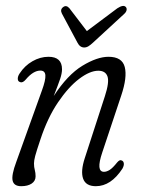

<svg xmlns="http://www.w3.org/2000/svg" viewBox="-20 -633 486 661"><path d="M49 -350.5Q41.5 -352.5 41.2 -361.5Q41 -370.5 47.5 -380Q65 -407 91.8 -422.2Q118.5 -437.5 147 -437.5Q193.5 -437.5 193.5 -394.5Q193.5 -380.5 187 -361.2Q180.5 -342 165 -302.5Q212.5 -375.5 263.5 -406.5Q314.5 -437.5 353.5 -437.5Q400.5 -437.5 409.5 -402.2Q418.5 -367 397.5 -304.5L332 -108Q309.5 -41.5 338 -41.5Q347 -41.5 357.5 -48Q368 -54.5 383.5 -74Q392.5 -84.5 399 -80.5Q405 -78.5 406.2 -71Q407.5 -63.5 401.5 -52.5Q362 8 310 8Q275.5 8 266.2 -17.8Q257 -43.5 272 -89L341 -301.5Q357 -350.5 350 -370Q343 -389.5 318.5 -389.5Q289.5 -389.5 252.5 -361.5Q215.5 -333.5 179.8 -280.8Q144 -228 119.5 -154Q105.5 -112.5 101.2 -96.2Q97 -80 97 -70.5Q97 -57.5 99.8 -47.8Q102.5 -38 102.5 -26Q102.5 -10 89 -1Q75.5 8 53 8Q28 8 23.5 -11Q19 -30 36 -75.5L124.5 -322Q137.5 -357.5 136.2 -373.8Q135 -390 119 -390Q94.5 -390 68.5 -359Q58 -346.5 49 -350.5ZM300.5 -486.5Q292 -478.5 284.8 -474Q277.5 -469.5 270 -469.5Q255 -469.5 246.5 -486.5L193 -586.5Q186 -600.5 198 -609Q208.5 -616.5 219 -604.5L279 -526L384 -604.5Q405 -618 413 -609Q417 -605 415.8 -598.2Q414.5 -591.5 408 -585.5Z"/></svg>

Font: Fraunces 144pt S100 Light
Style: Italic
Weight: 300
Italic angle: -16°
Version: Version 1.000; ttfautohint (v1.8.3)